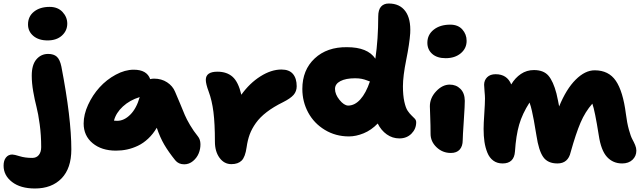

<svg xmlns="http://www.w3.org/2000/svg" viewBox="-132 -843 3624 1082"><path d="M136.2 -615.2Q85.9 -615.2 55.9 -640.6Q25.9 -666 25.9 -705.1Q25.9 -750.5 59.6 -777.3Q93.3 -804.2 147.9 -804.2Q193.8 -804.2 220.5 -775.4Q247.1 -746.6 247.1 -710Q247.1 -669.9 217 -642.6Q187 -615.2 136.2 -615.2ZM64.9 219.2Q-16.6 219.2 -64.2 182.4Q-111.8 145.5 -111.8 90.8Q-111.8 61.5 -98.4 44.7Q-85 27.8 -63 27.8Q-51.8 27.8 -21 37.4Q9.8 46.9 49.8 46.9Q73.7 46.9 86.9 30.3Q100.1 13.7 100.1 -14.2Q100.1 -80.6 91.8 -141.8Q83.5 -203.1 73.5 -241.5Q63.5 -279.8 55.2 -327.4Q46.9 -375 46.9 -417Q46.9 -477.5 73 -508.3Q99.1 -539.1 139.2 -539.1Q170.9 -539.1 188.2 -523.4Q205.6 -507.8 213.9 -467.8Q270 -177.2 270 -1Q270 105.5 214.8 162.4Q159.7 219.2 64.9 219.2Z M521.5 5.9Q440.4 5.9 389.9 -36.1Q339.4 -78.1 339.4 -147Q339.4 -197.8 364.5 -252.4Q389.6 -307.1 429 -350.6Q468.3 -394 520.3 -422.1Q572.3 -450.2 621.6 -450.2Q695.8 -450.2 714.4 -397Q724.6 -399.9 736.3 -399.9Q777.8 -399.9 809.6 -379.2Q841.3 -358.4 854.5 -326.2Q866.2 -300.3 882.8 -259.5Q899.4 -218.8 909.4 -195.1Q919.4 -171.4 939 -138.2Q958.5 -105 983.4 -74.2Q997.1 -57.6 997.6 -30.8Q998 -3.9 987.8 21.2Q977.5 46.4 955.6 64.7Q933.6 83 906.2 83Q874 83 855.5 60.1Q817.4 12.7 793.7 -27.8Q770 -68.4 751.5 -123Q730.5 -87.4 703.1 -61.8Q675.8 -36.1 645.5 -21.7Q615.2 -7.3 584.7 -0.7Q554.2 5.9 521.5 5.9ZM528.3 -162.1Q567.4 -162.1 602.3 -197Q637.2 -231.9 655.3 -295.9Q599.6 -278.8 560.5 -242.9Q521.5 -207 510.3 -163.1Q516.1 -162.1 528.3 -162.1Z M1171.9 82Q1131.3 82 1105.2 46.4Q1079.1 10.7 1079.1 -44.9Q1079.1 -146.5 1070.8 -211.9Q1062.5 -277.3 1043.9 -327.1Q1027.8 -370.1 1027.8 -393.1Q1027.8 -439 1093.3 -439Q1146.5 -439 1179 -409.9Q1211.4 -380.9 1228 -309.1Q1274.9 -374.5 1335.7 -412.8Q1396.5 -451.2 1454.1 -451.2Q1497.6 -451.2 1518.8 -426.3Q1540 -401.4 1540 -356.9Q1540 -328.6 1522.5 -308.3Q1504.9 -288.1 1462.9 -267.1Q1409.2 -240.7 1371.1 -211.4Q1333 -182.1 1310.1 -149.9Q1287.1 -117.7 1275.1 -85.2Q1263.2 -52.7 1257.8 -13.2Q1250 42 1229.7 62Q1209.5 82 1171.9 82Z M1834.5 -74.2Q1759.3 -74.2 1698.5 -111.1Q1637.7 -147.9 1604.7 -209Q1571.8 -270 1571.8 -341.8Q1571.8 -448.7 1641.4 -513.7Q1710.9 -578.6 1823.7 -577.1Q1939.9 -577.1 1983.4 -512.2Q1999.5 -624 1999.5 -750Q1999.5 -787.6 2015.1 -805.4Q2030.8 -823.2 2058.6 -823.2Q2120.6 -823.2 2152.3 -780Q2184.1 -736.8 2179.7 -655.8Q2175.8 -597.7 2157.2 -505.6Q2138.7 -413.6 2138.7 -356.9Q2138.7 -305.7 2146.5 -270.3Q2154.3 -234.9 2165.3 -218.8Q2176.3 -202.6 2187 -192.6Q2197.8 -182.6 2205.6 -174.1Q2213.4 -165.5 2213.4 -153.8Q2213.4 -116.7 2186.8 -89.8Q2160.2 -63 2118.7 -63Q2079.6 -63 2047.6 -85.7Q2015.6 -108.4 1996.6 -147Q1960.4 -109.4 1917.2 -91.8Q1874 -74.2 1834.5 -74.2ZM1755.9 -341.8Q1755.9 -311.5 1781 -280.3Q1806.2 -249 1829.6 -248Q1867.2 -248 1898.7 -283Q1930.2 -317.9 1952.6 -383.8Q1949.2 -384.8 1935.5 -390.1Q1921.9 -395.5 1906.2 -398.7Q1890.6 -401.9 1868.7 -401.9Q1816.9 -401.9 1786.4 -386Q1755.9 -370.1 1755.9 -341.8Z M2379.4 -515.1Q2331.1 -515.1 2303.7 -539.3Q2276.4 -563.5 2276.4 -602.1Q2276.4 -647.5 2312.3 -675.8Q2348.1 -704.1 2405.3 -704.1Q2449.2 -704.1 2473.4 -677Q2497.6 -649.9 2497.6 -612.8Q2497.6 -570.3 2464.6 -542.7Q2431.6 -515.1 2379.4 -515.1ZM2408.7 19Q2361.8 19 2328.1 -13.2Q2294.4 -45.4 2294.4 -88.9Q2294.4 -137.2 2292.5 -182.6Q2290.5 -228 2290.5 -244.1Q2290.5 -291 2325.9 -328.6Q2361.3 -366.2 2402.3 -366.2Q2438.5 -366.2 2462.6 -342.3Q2486.8 -318.4 2487.3 -274.9Q2487.8 -253.9 2481.7 -163.6Q2475.6 -73.2 2475.6 -53.2Q2475.6 -19 2458.5 0Q2441.4 19 2408.7 19Z M2700.2 78.1Q2669.4 78.1 2647.7 62Q2626 45.9 2614.5 17.3Q2603 -11.2 2598.1 -43.9Q2593.3 -76.7 2593.3 -116.2Q2593.3 -145 2597.2 -202.6Q2601.1 -260.3 2601.1 -288.1Q2601.1 -302.7 2598.6 -328.1Q2596.2 -353.5 2596.2 -365.2Q2596.2 -390.6 2613.3 -407.7Q2630.4 -424.8 2661.1 -424.8Q2725.6 -424.8 2749 -367.2Q2771 -404.3 2803.7 -426.3Q2836.4 -448.2 2877 -448.2Q2931.6 -448.2 2958.7 -416.5Q2985.8 -384.8 3003.9 -315.9Q3014.2 -270.5 3019 -243.2Q3059.1 -341.3 3112.1 -394Q3165 -446.8 3219.2 -446.8Q3298.3 -446.8 3338.6 -387.5Q3378.9 -328.1 3395 -202.1Q3401.4 -150.9 3411.9 -112.8Q3422.4 -74.7 3431.4 -58.3Q3440.4 -42 3447.3 -25.6Q3454.1 -9.3 3454.1 5.9Q3454.1 36.6 3432.4 57.4Q3410.6 78.1 3374 78.1Q3322.3 78.1 3288.6 41.3Q3254.9 4.4 3242.2 -81.1Q3220.2 -220.2 3206.1 -258.8Q3166 -213.4 3139.6 -151.9Q3113.3 -90.3 3084 14.2Q3069.8 78.1 3009.3 78.1Q2954.6 78.1 2929.2 41.7Q2903.8 5.4 2891.1 -79.1Q2880.9 -139.6 2876.5 -164.6Q2872.1 -189.5 2865.7 -217.5Q2859.4 -245.6 2852.1 -265.1Q2811.5 -202.1 2793.7 -140.6Q2775.9 -79.1 2770 11.2Q2765.1 78.1 2700.2 78.1Z"/></svg>

Font: Shantell Sans Irregular Bouncy
Style: Regular
Weight: 800
Designer: Stephen Nixon, Anya Danilova, Shantell Martin
Foundry: Arrow Type
Version: Version 1.006;[9816181b4]